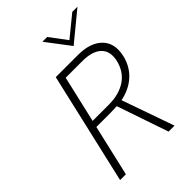

<svg xmlns="http://www.w3.org/2000/svg" viewBox="-254 -1006 1120 1120"><g transform="rotate(-45 306.5 -445.5)"><path d="M420.4 -744.6 309.1 -891.1H348.6L427.2 -786.1L555.7 -891.1H598.6ZM59.1 0 218.3 -689.9H400.4Q502.9 -689.9 553.7 -638.7Q604.5 -587.4 583.5 -496.6Q566.9 -427.7 517.8 -383.1Q468.8 -338.4 394.5 -323.7L508.3 0H459L350.1 -318.8Q318.8 -316.9 297.9 -316.9H180.2L106.9 0ZM189.9 -357.4H326.7Q411.1 -358.4 465.8 -396.2Q520.5 -434.1 537.1 -504.9Q552.7 -572.3 514.9 -609.4Q477.1 -646.5 393.1 -646.5H256.8Z"/></g></svg>

Font: HK Grotesk Light Legacy Italic
Style: Regular
Weight: 300
Italic angle: -13°
Designer: Alfredo Marco Pradil
Foundry: Hanken Design Co.
Version: Version 2.022;PS 002.022;hotconv 1.0.88;makeotf.lib2.5.64775